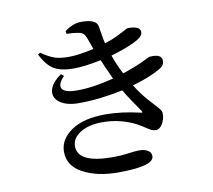

<svg xmlns="http://www.w3.org/2000/svg" viewBox="-90 -906 1180 1066"><g transform="rotate(-10 500.0 -373.5)"><path d="M342.8 -751 339.8 -766.6Q386.7 -802.7 434.6 -802.7Q520.5 -802.7 526.4 -759.8Q527.3 -753.9 533.2 -718.3Q539.1 -682.6 543.9 -662.1Q584 -674.8 616.2 -690.4Q648.4 -706.1 663.6 -714.8Q678.7 -723.6 683.6 -723.6Q752.9 -723.6 752.9 -689.5Q752.9 -668.9 726.6 -652.3Q679.7 -622.1 567.4 -588.9Q585.9 -535.2 614.3 -480.5Q621.1 -482.4 635.3 -487.3Q649.4 -492.2 656.2 -495.1Q694.3 -508.8 722.2 -521.5Q750 -534.2 760.3 -540Q770.5 -545.9 775.4 -545.9Q843.8 -551.8 843.8 -510.7Q843.8 -485.4 818.4 -470.7Q756.8 -433.6 656.2 -405.3Q687.5 -354.5 723.1 -314.5Q758.8 -274.4 775.4 -256.3Q792 -238.3 792 -223.6Q792 -191.4 776.4 -165Q760.7 -138.7 739.3 -138.7Q725.6 -138.7 714.4 -144Q703.1 -149.4 682.6 -163.1Q662.1 -176.8 644.5 -186.5Q555.7 -233.4 452.1 -233.4Q376 -233.4 328.1 -203.6Q280.3 -173.8 280.3 -127.9Q280.3 -32.2 477.5 -32.2Q523.4 -32.2 564.5 -38.1Q605.5 -43.9 626 -43.9Q656.2 -43.9 675.3 -32.7Q694.3 -21.5 694.3 0Q694.3 56.6 491.2 56.6Q375 56.6 294.9 14.2Q214.8 -28.3 214.8 -108.4Q214.8 -177.7 283.7 -225.6Q352.5 -273.4 477.5 -273.4Q566.4 -273.4 670.9 -249Q679.7 -246.1 681.2 -248.5Q682.6 -251 678.7 -257.8Q674.8 -264.6 658.7 -287.1Q642.6 -309.6 625.5 -335.4Q608.4 -361.3 592.8 -388.7Q462.9 -360.4 343.8 -360.4Q276.4 -360.4 238.3 -387.2Q200.2 -414.1 208.5 -455.6Q216.8 -497.1 273.4 -536.1L288.1 -523.4Q248 -482.4 262.2 -457Q276.4 -431.6 347.7 -431.6Q437.5 -431.6 553.7 -461.9Q512.7 -551.8 503.9 -574.2Q410.2 -554.7 347.7 -554.7Q280.3 -554.7 240.2 -577.1Q200.2 -599.6 167 -665L179.7 -673.8Q221.7 -644.5 252.4 -633.8Q283.2 -623 335 -623Q385.7 -623 474.6 -642.6Q470.7 -655.3 462.9 -676.3Q455.1 -697.3 452.1 -706.1Q444.3 -726.6 435.1 -734.4Q425.8 -742.2 403.3 -746.1Q376 -751 342.8 -751Z"/></g></svg>

Font: GenYoMin TW TTF SemiBold
Style: Regular
Weight: 600
Version: Version 1.300